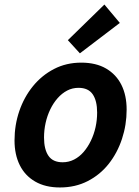

<svg xmlns="http://www.w3.org/2000/svg" viewBox="-20 -813 613 846"><path d="M244 13Q180 13 135 -13Q90 -39 67 -85.5Q44 -132 44 -194Q44 -262 65 -323.5Q86 -385 125 -433Q164 -481 218 -509Q272 -537 338 -537Q403 -537 447.5 -511Q492 -485 515 -439Q538 -393 538 -330Q538 -263 517.5 -201Q497 -139 459 -91Q421 -43 366.5 -15Q312 13 244 13ZM256 -98Q283 -98 306.5 -110Q330 -122 348.5 -143.5Q367 -165 380.5 -193Q394 -221 401 -252.5Q408 -284 408 -317Q408 -369 388.5 -397.5Q369 -426 326 -426Q299 -426 276 -414Q253 -402 234 -380.5Q215 -359 201.5 -331Q188 -303 181 -271.5Q174 -240 174 -207Q174 -155 193.5 -126.5Q213 -98 256 -98ZM332 -578 279 -636 440 -793 508 -712Z"/></svg>

Font: Ubuntu Sans
Style: Bold Italic
Weight: 700
Italic angle: -13.5°
Designer: Dalton Maag Ltd
Foundry: Dalton Maag Ltd
Version: Version 1.006